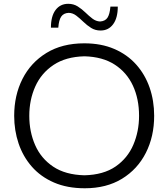

<svg xmlns="http://www.w3.org/2000/svg" viewBox="-20 -987 892 1018"><path d="M429.7 11.2Q336.4 11.2 266.1 -19.3Q195.8 -49.8 148.9 -103.3Q102.1 -156.7 78.6 -226.1Q55.2 -295.4 55.2 -373Q55.2 -481.4 99.1 -568.4Q143.1 -655.3 226.3 -706.3Q309.6 -757.3 426.8 -757.3Q516.6 -757.3 585.7 -727.5Q654.8 -697.8 701.9 -645Q749 -592.3 773.2 -522.7Q797.4 -453.1 797.4 -373Q797.4 -263.2 753.2 -176.3Q709 -89.4 626.7 -39.1Q544.4 11.2 429.7 11.2ZM427.7 -57.6Q528.8 -60.1 592.8 -104.2Q656.7 -148.4 687 -219.5Q717.3 -290.5 717.3 -373Q717.3 -462.4 684.8 -532.7Q652.3 -603 588.1 -644.5Q523.9 -686 427.7 -688.5Q328.6 -686 263.7 -642.6Q198.7 -599.1 167 -528.3Q135.3 -457.5 135.3 -373Q135.3 -288.6 166.3 -217.8Q197.3 -147 262 -103.5Q326.7 -60.1 427.7 -57.6ZM513.2 -825.2Q484.9 -825.2 462.9 -839.1Q440.9 -853 422.1 -871.3Q403.3 -889.6 384.5 -904.1Q365.7 -918.5 343.8 -918.9Q317.4 -917.5 304.7 -899.2Q292 -880.9 289.1 -840.3H250Q250 -901.4 274.7 -934.1Q299.3 -966.8 341.8 -966.8Q370.1 -966.8 392.1 -952.9Q414.1 -939 432.9 -920.7Q451.7 -902.3 470.2 -888.2Q488.8 -874 510.7 -873Q538.1 -875 550 -893.3Q562 -911.6 565.4 -952.1H604.5Q604.5 -891.6 579.8 -858.4Q555.2 -825.2 513.2 -825.2Z"/></svg>

Font: Pinar DS1 Regular
Style: Regular
Weight: 400
Designer: Amin Abedi
Version: Version 3.000